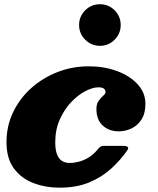

<svg xmlns="http://www.w3.org/2000/svg" viewBox="-20 -846 731 886"><path d="M441 -634.5Q481 -634.5 509 -662.8Q537 -691 537 -730.5Q537 -770.5 509 -798.5Q481 -826.5 441 -826.5Q401.5 -826.5 373.2 -798.5Q345 -770.5 345 -730.5Q345 -691 373.2 -662.8Q401.5 -634.5 441 -634.5ZM651 -367Q651 -418 615.2 -457Q579.5 -496 520.2 -518Q461 -540 390 -540Q314.5 -540 246.2 -513.8Q178 -487.5 124.8 -440Q71.5 -392.5 40.8 -328.8Q10 -265 10 -190Q10 -114.5 44.5 -68.2Q79 -22 134.8 -1Q190.5 20 255 20Q334 20 392.8 -4.8Q451.5 -29.5 494 -68.8Q536.5 -108 566.5 -151Q575 -163 569 -168Q563 -173 547.5 -173H464.5Q448 -173 442 -168Q436 -163 429 -154.5Q410.5 -132 388.2 -118.8Q366 -105.5 343.5 -99.8Q321 -94 302 -94Q282.5 -94 267.5 -102.5Q252.5 -111 243.8 -132Q235 -153 235 -190Q235 -248 255.8 -294.5Q276.5 -341 308 -374.2Q339.5 -407.5 373.5 -425.2Q407.5 -443 434 -443Q452 -443 459.5 -437Q467 -431 467 -422Q467 -413.5 456.5 -404.5Q446 -395.5 435.5 -381.2Q425 -367 425 -343Q425 -293 454.2 -266.5Q483.5 -240 527 -240Q559 -240 587.2 -253.5Q615.5 -267 633.2 -295Q651 -323 651 -367Z"/></svg>

Font: Besley Black
Style: Italic
Weight: 900
Italic angle: -13°
Designer: Owen Earl
Foundry: indestructible type*
Version: Version 2.001